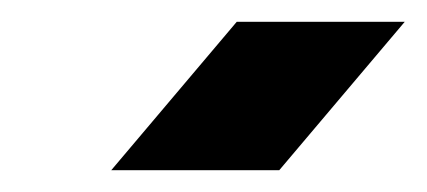

<svg xmlns="http://www.w3.org/2000/svg" viewBox="-20 -929 391 176"><path d="M82 -773 197 -909H351L236 -773Z"/></svg>

Font: MuseoModerno Black
Style: Italic
Weight: 900
Italic angle: -9°
Designer: Pablo Cosgaya, Héctor Gatti, Marcela Romero, and the Authors of The MuseoModerno Project.
Foundry: Omnibus-Type Team
Version: Version 1.003